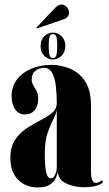

<svg xmlns="http://www.w3.org/2000/svg" viewBox="-20 -811 476 842"><path d="M145.5 11Q93 11 59.2 -23Q25.5 -57 25.5 -118Q25.5 -167 46 -197.8Q66.5 -228.5 97 -248.5Q127.5 -268.5 157.8 -283.8Q188 -299 208.5 -316.2Q229 -333.5 229 -360Q229 -395.5 225.2 -431Q221.5 -466.5 209.5 -490Q197.5 -513.5 172.5 -513.5Q153 -513.5 136 -501Q119 -488.5 119 -462Q119 -448 126.2 -436.5Q133.5 -425 140.5 -411.5Q147.5 -398 147.5 -377.5Q147.5 -347 132 -328Q116.5 -309 89 -309Q62.5 -309 46.8 -331Q31 -353 31 -391Q31 -431.5 54 -462Q77 -492.5 116.8 -509.5Q156.5 -526.5 205.5 -526.5Q246.5 -526.5 286.5 -510.2Q326.5 -494 352.8 -455Q379 -416 379 -347.5V-58Q379 -9 401 -9Q408 -9 415.5 -13Q423 -17 426.5 -21L432 -12Q428 -5.5 406.5 2.2Q385 10 347.5 10Q304.5 10 269.5 -6.8Q234.5 -23.5 233.5 -61Q232.5 -47.5 224.8 -30.5Q217 -13.5 198.5 -1.2Q180 11 145.5 11ZM203.5 -29Q215 -29 222 -45.8Q229 -62.5 229 -76.5V-332Q227.5 -313.5 214.5 -289.2Q201.5 -265 189 -229Q176.5 -193 176.5 -137.5Q176.5 -86 182 -57.5Q187.5 -29 203.5 -29ZM212 -550Q190.5 -550 174.2 -566.2Q158 -582.5 158 -609Q158 -636.5 174.2 -652.2Q190.5 -668 212 -668Q233 -668 249.8 -652.2Q266.5 -636.5 266.5 -609Q266.5 -582.5 249.8 -566.2Q233 -550 212 -550ZM212 -556Q224 -556 227.5 -569.2Q231 -582.5 231 -610Q231 -636 227.5 -648.8Q224 -661.5 212 -661.5Q200.5 -661.5 197 -648.8Q193.5 -636 193.5 -610Q193.5 -582.5 197 -569.2Q200.5 -556 212 -556ZM142 -686.5 139.5 -690 224 -778.5Q236.5 -791 250.5 -791Q268 -791 278.5 -772Q283 -764.5 283 -756Q283 -747 277 -738.5Q271 -730 256.5 -725.5Z"/></svg>

Font: Imbue 100pt Black
Style: Regular
Weight: 900
Designer: Tyler Finck
Foundry: Etcetera Type Company
Version: Version 1.102; ttfautohint (v1.8.3)